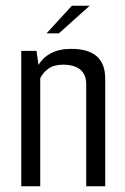

<svg xmlns="http://www.w3.org/2000/svg" viewBox="-20 -648 435 668"><path d="M54 -471H107L114 -422Q129 -448 157.5 -463Q186 -478 228 -478Q346 -478 346 -375V0H280V-353Q280 -390 258.5 -406.5Q237 -423 200 -423Q168 -423 149 -409.5Q130 -396 120 -376V0H54ZM142 -532 230 -628H292L185 -532Z"/></svg>

Font: Smooch Sans Medium
Style: Regular
Weight: 500
Designer: Robert E. Leuschke
Foundry: Robert E. Leuschke
Version: Version 1.010; ttfautohint (v1.8.3)